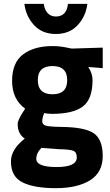

<svg xmlns="http://www.w3.org/2000/svg" viewBox="-20 -750 574 1000"><path d="M515 63Q515 148 449 189Q383 230 270.5 230Q158 230 97.5 200Q37 170 37 91Q37 28 109 -28Q72 -53 72 -104Q72 -124 102 -170L111 -184Q43 -233 43 -328.5Q43 -424 100.5 -467Q158 -510 253 -510Q296 -510 338 -500L354 -497L515 -502V-395L440 -401Q462 -367 462 -333Q462 -233 411 -195Q360 -157 251 -157Q228 -157 210 -161Q200 -135 200 -118.5Q200 -102 217 -96Q234 -90 297 -89Q423 -88 469 -55.5Q515 -23 515 63ZM169 77Q169 120 274.5 120Q380 120 380 70Q380 43 362 35.5Q344 28 286 27L196 20Q169 47 169 77ZM177 -333Q177 -259 253.5 -259Q330 -259 330 -332.5Q330 -406 253.5 -406Q177 -406 177 -333ZM271 -664Q327 -664 334 -730H435Q427 -665 384.5 -619Q342 -573 271 -573Q200 -573 157.5 -619Q115 -665 107 -730H208Q212 -699 228.5 -681.5Q245 -664 271 -664Z"/></svg>

Font: Titillium Web[RUS by Daymarius]
Style: Bold
Weight: 700
Designer: Cyrillization by Daymarius
Foundry: Cyrillization by Daymarius
Version: Version 1.002 September 11, 2018